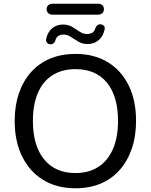

<svg xmlns="http://www.w3.org/2000/svg" viewBox="-20 -1004 811 1033"><path d="M386 9Q286 9 213 -35.5Q140 -80 99.5 -161.5Q59 -243 59 -353Q59 -436 82 -502.5Q105 -569 147.5 -616.5Q190 -664 250.5 -689Q311 -714 386 -714Q486 -714 559 -670Q632 -626 672 -545Q712 -464 712 -354Q712 -271 689 -204Q666 -137 623.5 -89Q581 -41 521 -16Q461 9 386 9ZM386 -73Q458 -73 509 -106Q560 -139 587.5 -202Q615 -265 615 -353Q615 -486 555.5 -559Q496 -632 386 -632Q314 -632 262.5 -599.5Q211 -567 184 -504.5Q157 -442 157 -353Q157 -221 217 -147Q277 -73 386 -73ZM265 -925Q249 -925 240 -933Q231 -941 231 -955Q231 -969 240 -976.5Q249 -984 265 -984H505Q522 -984 530.5 -976.5Q539 -969 539 -955Q539 -941 530.5 -933Q522 -925 505 -925ZM249 -766Q238 -767 232 -775.5Q226 -784 229 -797Q238 -834 262 -853Q286 -872 320 -872Q348 -872 369 -859Q390 -846 409 -833.5Q428 -821 448 -821Q465 -821 476.5 -828Q488 -835 493 -852Q497 -863 504 -868.5Q511 -874 522 -873Q534 -872 540 -864Q546 -856 542 -842Q533 -805 508.5 -786Q484 -767 451 -767Q423 -767 401.5 -780Q380 -793 361 -805.5Q342 -818 323 -818Q306 -818 294.5 -811Q283 -804 278 -787Q275 -776 267.5 -770.5Q260 -765 249 -766Z"/></svg>

Font: Nunito Medium
Style: Regular
Weight: 500
Designer: Vernon Adams
Foundry: Vernon Adams
Version: Version 3.602